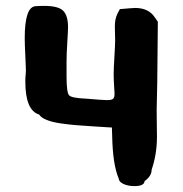

<svg xmlns="http://www.w3.org/2000/svg" viewBox="-20 -630 620 652"><path d="M64 -501Q64 -607 101 -609Q112 -610 130 -610Q178 -610 194.5 -593.5Q211 -577 211 -538Q211 -525 208.5 -485.5Q206 -446 206 -420V-369Q206 -315 215 -306Q224 -297 272 -295Q330 -290 344 -290Q359 -290 364 -294.5Q369 -299 369 -311Q369 -316 367.5 -338Q366 -360 366 -379Q366 -395 368.5 -437Q371 -479 371 -492Q371 -503 370.5 -518.5Q370 -534 370 -540Q370 -566 379 -584L387 -599L422 -602Q425 -602 431 -602.5Q437 -603 439 -603Q484 -603 505 -572L516 -556L514 -350Q512 -276 512 -257Q512 -236 512.5 -206Q513 -176 513 -166Q513 -106 495 -54Q495 -32 471 -15Q470 2 436 2Q416 2 400 -5Q384 -12 383 -24Q363 -71 361 -166L360 -197L342 -198Q328 -199 295 -201Q262 -203 238 -205Q214 -207 186 -211Q158 -215 139 -222.5Q120 -230 113 -241Q66 -255 66 -353Q66 -369 67 -375Q67 -377 67.5 -382.5Q68 -388 68 -391Q68 -403 66 -441Q64 -479 64 -501Z"/></svg>

Font: NaniFont Regular
Style: Regular
Weight: 400
Designer: Nanigashitei
Version: Version 1.036